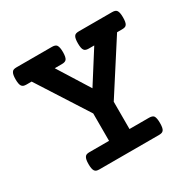

<svg xmlns="http://www.w3.org/2000/svg" viewBox="-132 -718 864 857"><g transform="rotate(-30 300.0 -290.0)"><path d="M247.1 -230 80.1 -490.7H53.7Q44.4 -490.7 38.6 -492.9Q32.7 -495.1 29.3 -500.5Q22.9 -510.3 22.9 -535.2Q22.9 -560.5 29.8 -570.3Q33.2 -575.7 38.8 -577.6Q44.4 -579.6 53.7 -579.6H236.3Q253.4 -579.6 259.8 -571.3Q267.1 -561 267.1 -535.2Q267.1 -508.8 259.8 -499Q253.4 -490.7 236.3 -490.7H199.2L300.3 -329.1L402.8 -490.7H375Q366.2 -490.7 360.4 -492.7Q354.5 -494.6 351.1 -499.5Q344.2 -508.3 344.2 -535.2Q344.2 -560.5 350.6 -570.3Q354 -575.7 359.9 -577.6Q365.7 -579.6 375 -579.6H545.9Q554.7 -579.6 560.5 -577.6Q566.4 -575.7 569.8 -570.8Q576.7 -561 576.7 -535.2Q576.7 -509.3 570.3 -500Q566.9 -494.6 561 -492.7Q555.2 -490.7 545.9 -490.7H520.5L352.5 -229.5V-88.9H453.1Q470.7 -88.9 477.1 -80.6Q483.9 -70.3 483.9 -44.4Q483.9 -17.6 477.1 -8.8Q473.6 -3.9 467.8 -2Q461.9 0 453.1 0H146.5Q137.2 0 131.6 -2Q126 -3.9 122.6 -8.8Q115.7 -18.6 115.7 -44.4Q115.7 -69.8 122.6 -79.6Q126 -85 131.6 -86.9Q137.2 -88.9 146.5 -88.9H247.1Z"/></g></svg>

Font: Courier Prime SemiBold
Style: Regular
Weight: 600
Designer: Alan Dague-Greene
Foundry: Quote-Unquote Apps
Version: Version 1.202